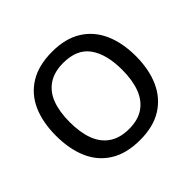

<svg xmlns="http://www.w3.org/2000/svg" viewBox="-173 -923 1131 1131"><g transform="rotate(-45 392.5 -357.5)"><path d="M725 -358Q725 -247 688 -164.5Q651 -82 577.5 -36Q504 10 393 10Q281 10 206.5 -36Q132 -82 96 -165Q60 -248 60 -359Q60 -469 96 -551Q132 -633 206.5 -679Q281 -725 394 -725Q504 -725 577.5 -679.5Q651 -634 688 -551.5Q725 -469 725 -358ZM174 -358Q174 -272 197 -210.5Q220 -149 269 -115.5Q318 -82 393 -82Q469 -82 517 -115.5Q565 -149 588 -210.5Q611 -272 611 -358Q611 -487 559.5 -559.5Q508 -632 394 -632Q318 -632 269 -599Q220 -566 197 -505Q174 -444 174 -358Z"/></g></svg>

Font: Noto Sans Cham Medium
Style: Regular
Weight: 500
Version: Version 2.002